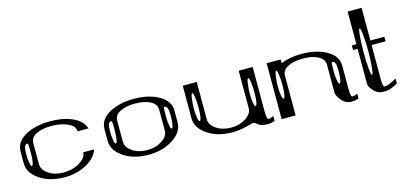

<svg xmlns="http://www.w3.org/2000/svg" viewBox="-65 -1198 3506 1658"><g transform="rotate(-15 1687.5 -369.5)"><path d="M123 -351.6Q122.1 -364.3 113.3 -364.3Q83 -364.3 83 -281.2Q83 -234.4 89.8 -198.2Q95.7 -167 104.5 -167Q113.3 -167 119.1 -198.2Q125 -228.5 125 -281.2Q125 -334 123 -351.6ZM42 -208V-312.5Q42 -398.4 131.8 -449.2Q221.7 -500 354.5 -500Q472.7 -500 555.7 -461.9Q639.6 -423.8 660.2 -354.5H562.5Q562.5 -403.3 500 -430.7Q438.5 -458 354.5 -458Q272.5 -458 219.7 -431.6Q167 -405.3 167 -354.5V-167Q167 -116.2 221.7 -79.1Q276.4 -42 354.5 -42Q435.5 -42 498 -79.1Q562.5 -117.2 562.5 -167H660.2Q636.7 -94.7 551.8 -47.9Q464.8 0 354.5 0Q222.7 0 132.8 -60.5Q42 -122.1 42 -208Z M1375 -281.2Q1375 -364.3 1344.7 -364.3Q1335.9 -364.3 1334 -350.6Q1333 -341.8 1333 -281.2Q1333 -234.4 1339.8 -198.2Q1345.7 -167 1354.5 -167Q1363.3 -167 1369.1 -198.2Q1375 -228.5 1375 -281.2ZM873 -351.6Q872.1 -364.3 863.3 -364.3Q833 -364.3 833 -281.2Q833 -234.4 839.8 -198.2Q845.7 -167 854.5 -167Q863.3 -167 869.1 -198.2Q875 -228.5 875 -281.2Q875 -334 873 -351.6ZM1292 -167V-354.5Q1292 -402.3 1238.3 -430.7Q1186.5 -458 1104.5 -458Q1022.5 -458 969.7 -431.6Q917 -405.3 917 -354.5V-167Q917 -116.2 971.7 -79.1Q1026.4 -42 1104.5 -42Q1179.7 -42 1236.3 -79.1Q1292 -115.2 1292 -167ZM1417 -208Q1417 -120.1 1325.2 -60.5Q1232.4 0 1104.5 0Q972.7 0 882.8 -60.5Q792 -122.1 792 -208V-312.5Q792 -398.4 881.8 -449.2Q971.7 -500 1104.5 -500Q1237.3 -500 1327.1 -448.2Q1417 -396.5 1417 -312.5Z M2125 -281.2Q2125 -335 2119.1 -376Q2113.3 -417 2104.5 -417Q2095.7 -417 2089.8 -376Q2083 -328.1 2083 -281.2Q2083 -234.4 2089.8 -198.2Q2095.7 -167 2104.5 -167Q2113.3 -167 2119.1 -198.2Q2125 -228.5 2125 -281.2ZM1625 -281.2Q1625 -335 1619.1 -376Q1613.3 -417 1604.5 -417Q1595.7 -417 1589.8 -376Q1583 -328.1 1583 -281.2Q1583 -234.4 1589.8 -198.2Q1595.7 -167 1604.5 -167Q1613.3 -167 1619.1 -198.2Q1625 -228.5 1625 -281.2ZM2167 -500V-110.4Q2167 -31.2 2182.6 -31.2Q2205.1 -31.2 2229.5 -44.9V0Q2197.3 10.7 2167 10.7Q2131.8 10.7 2111.3 3.9Q2089.8 -3.9 2082 -10.7Q2074.2 -17.6 2064.5 -25.4Q2054.7 -32.2 2042 -32.2Q2039.1 -32.2 1980.5 -16.6Q1918.9 0 1854.5 0Q1722.7 0 1632.8 -60.5Q1542 -122.1 1542 -208V-500H1667V-167Q1667 -116.2 1721.7 -79.1Q1776.4 -42 1854.5 -42Q1929.7 -42 1986.3 -79.1Q2042 -115.2 2042 -167V-500Z M2375 -281.2Q2375 -335 2369.1 -376Q2363.3 -417 2354.5 -417Q2345.7 -417 2339.8 -376Q2333 -328.1 2333 -281.2Q2333 -234.4 2339.8 -198.2Q2345.7 -167 2354.5 -167Q2363.3 -167 2369.1 -198.2Q2375 -228.5 2375 -281.2ZM2875 -281.2Q2875 -364.3 2844.7 -364.3Q2835.9 -364.3 2834 -350.6Q2833 -341.8 2833 -281.2Q2833 -234.4 2839.8 -198.2Q2845.7 -167 2854.5 -167Q2863.3 -167 2869.1 -198.2Q2875 -228.5 2875 -281.2ZM2417 -500V-466.8Q2496.1 -500 2604.5 -500Q2737.3 -500 2827.1 -448.2Q2917 -396.5 2917 -312.5V-110.4Q2917 -31.2 2932.6 -31.2Q2955.1 -31.2 2979.5 -44.9V0Q2947.3 10.7 2917 10.7Q2862.3 10.7 2827.1 -33.2Q2792 -77.1 2792 -103.5V-354.5Q2792 -402.3 2738.3 -430.7Q2686.5 -458 2604.5 -458Q2522.5 -458 2469.7 -431.6Q2417 -405.3 2417 -354.5V-79.1V0H2292V-500Z M3160.2 -521.5Q3154.3 -583 3145.5 -583Q3136.7 -583 3130.9 -521.5Q3125 -460 3125 -375Q3125 -290 3130.9 -228.5Q3136.7 -167 3145.5 -167Q3154.3 -167 3160.2 -228.5Q3167 -300.8 3167 -375Q3167 -449.2 3160.2 -521.5ZM3208 -750V-458H3333V-417H3208V-110.4Q3208 -42 3223.6 -42Q3261.7 -42 3333 -85V-41Q3267.6 0 3208 0Q3153.3 0 3118.2 -39.1Q3083 -78.1 3083 -103.5V-417H3042V-458H3083V-750Z"/></g></svg>

Font: okolaksMetalik
Style: bold
Weight: 700
Width: 7
Version: Version 0.6